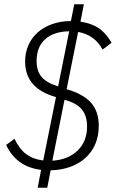

<svg xmlns="http://www.w3.org/2000/svg" viewBox="-20 -800 546 902"><path d="M173 -2Q57 -16 9 -119L48 -148Q71 -100 103 -76Q135 -52 183 -46L243 -344Q98 -384 98 -511Q98 -553 113.5 -588Q129 -623 157.5 -648Q186 -673 225.5 -687Q265 -701 313 -701L329 -780H374L358 -698Q409 -691 444 -667.5Q479 -644 504 -599L462 -567Q425 -636 347 -650L293 -381Q372 -358 408 -317Q444 -276 444 -209Q444 -162 428 -124Q412 -86 382.5 -59Q353 -32 311 -16.5Q269 -1 218 0L202 82H157ZM389 -206Q389 -257 363.5 -287Q338 -317 283 -331L226 -45Q301 -50 345 -93Q389 -136 389 -206ZM152 -514Q152 -466 175.5 -438.5Q199 -411 253 -394L305 -653Q233 -652 192.5 -616Q152 -580 152 -514Z"/></svg>

Font: IBM Plex Sans Condensed Light
Style: Italic
Weight: 300
Width: 3
Italic angle: -11°
Designer: Mike Abbink, Paul van der Laan, Pieter van Rosmalen
Foundry: Bold Monday
Version: Version 1.3